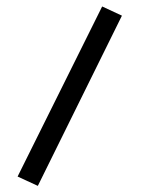

<svg xmlns="http://www.w3.org/2000/svg" viewBox="-20 -366 462 602"><path d="M300.3 -345.7 35.2 187.5 98.6 216.8 362.3 -316.9Z"/></svg>

Font: Vazirmatn RD NL
Style: Regular
Weight: 400
Designer: Saber Rastikerdar
Foundry: Saber Rastikerdar
Version: Version 32.101